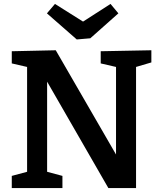

<svg xmlns="http://www.w3.org/2000/svg" viewBox="-20 -958 819 978"><path d="M493 -697 751 -702V-640L673 -617V0H532L220 -542V-83L298 -62V0H40V-62L118 -83V-617L40 -635V-697L264 -702L571 -171V-617L493 -635ZM543 -938 583 -890 440 -763 371 -757 219 -890 260 -938 403 -848Z"/></svg>

Font: Bitter SemiBold
Style: Regular
Weight: 600
Designer: Sol Matas, and Bitter project Authors
Foundry: Sol Matas
Version: Version 2.001